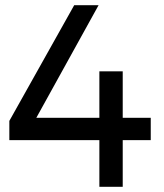

<svg xmlns="http://www.w3.org/2000/svg" viewBox="-20 -720 631 740"><path d="M561 -266V-180H453V0H363V-180H16V-254L266 -700H360L120 -266H363V-445H453V-266Z"/></svg>

Font: Montserrat
Style: Regular
Weight: 400
Designer: Julieta Ulanovsky
Foundry: Julieta Ulanovsky
Version: Version 6.001